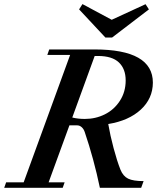

<svg xmlns="http://www.w3.org/2000/svg" viewBox="-46 -900 780 920"><path d="M459 -720.2 333 -855 349.1 -880.4 489.3 -805.2 651.4 -879.9 667.5 -855 491.2 -720.2ZM-25.9 0 -16.6 -26.4H67.4L290 -636.7H180.7L189.9 -663.1H406.7Q686.5 -663.1 686.5 -503.9Q686 -427.7 628.7 -374.8Q571.3 -321.8 472.7 -305.7Q481.9 -251.5 498.3 -190.2Q514.6 -128.9 531.2 -86.9Q543.9 -55.7 568.1 -43.9Q592.3 -32.2 642.1 -32.2L630.4 0H432.6Q403.3 -140.1 359.9 -267.6Q355 -282.2 345.2 -290.8Q335.4 -299.3 324.2 -299.3H286.6L187 -26.4H263.7L254.4 0ZM423.3 -631.8H407.7L300.3 -336.9Q327.6 -330.1 360.4 -330.1Q412.1 -330.1 456.3 -352.1Q500.5 -374 528.3 -416.7Q556.2 -459.5 556.2 -514.6Q556.2 -569.8 523.7 -600.8Q491.2 -631.8 423.3 -631.8Z"/></svg>

Font: Elstob 18pt SemiBold
Style: Italic
Weight: 600
Italic angle: -20°
Designer: Peter S. Baker
Version: Version 1.015